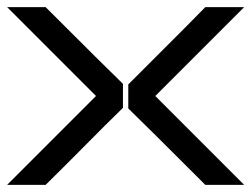

<svg xmlns="http://www.w3.org/2000/svg" viewBox="-20 -520 707 540"><path d="M557.5 0Q390.8 -166.7 340.8 -215V-282.5Q364.2 -305.8 500 -441.7L557.5 -500H666.7L416.7 -250L666.7 0ZM275 -166.7Q142.5 -33.3 108.3 0H0L250 -250L0 -500H108.3Q275 -333.3 325.8 -284.2V-216.7Z"/></svg>

Font: 0xA000-Squareish-Mono
Style: Squareish-Mono-Bold
Weight: 700
Version: Version 0.1